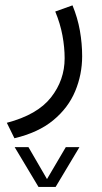

<svg xmlns="http://www.w3.org/2000/svg" viewBox="-20 -261 387 728"><path d="M126 447.8 35.6 296.9H87.9L158.2 418L229.5 296.9H281.2L190.9 447.8ZM254.9 -240.7Q274.4 -193.4 283 -144.5Q291.5 -95.7 291.5 -47.9Q291.5 21.5 265.1 84.7Q238.8 147.9 182.1 194.8Q125.5 241.7 34.7 263.2L5.9 204.6Q121.6 174.3 173.3 108.4Q225.1 42.5 225.1 -40Q225.1 -81.5 216.8 -126.5Q208.5 -171.4 189.5 -217.3Z"/></svg>

Font: Vazir Light WOL
Style: Light-WOL
Weight: 300
Designer: Saber Rastikerdar
Foundry: Saber Rastikerdar
Version: Version 30.0.0